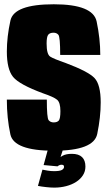

<svg xmlns="http://www.w3.org/2000/svg" viewBox="-20 -702 506 898"><path d="M233.5 175.5Q263 175.5 289.8 168.5Q316.5 161.5 336.5 148.5Q356.5 135.5 368 117.5Q379.5 99.5 379.5 77Q379.5 48 363.8 32.8Q348 17.5 316 17.5Q288.5 17.5 272.5 26.5Q256.5 35.5 248 46.5L249 76Q253 72.5 257.8 70.5Q262.5 68.5 267.5 68.5Q274 68.5 276.8 70.8Q279.5 73 279.5 78.5Q279.5 87 269.5 92.8Q259.5 98.5 232.5 98.5Q218 98.5 203 96Q188 93.5 178.5 91.5L157.5 167.5Q175.5 171 196.5 173.2Q217.5 175.5 233.5 175.5ZM249 76 274 -1H203.5L184 70ZM232 3Q418.5 3 434.8 -75.5Q451 -154 451 -223Q451 -306 422.2 -336.8Q393.5 -367.5 285.5 -408Q231.5 -426.5 214.8 -437.2Q198 -448 198 -498.5Q198 -530 205.5 -539.5Q213 -549 230.5 -549Q245 -549 253.2 -539Q261.5 -529 261.5 -445H449Q449 -521 432 -601.5Q415 -682 231.5 -682Q45.5 -682 28.8 -606Q12 -530 12 -461Q12 -378 41.2 -342.2Q70.5 -306.5 181.5 -265.5Q231.5 -248.5 247 -235.5Q262.5 -222.5 262.5 -182.5Q262.5 -147 255 -138.2Q247.5 -129.5 231 -129.5Q216 -129.5 207.5 -139.8Q199 -150 199 -236H12Q12 -150 28.5 -73.5Q45 3 232 3Z"/></svg>

Font: Anybody ExtraCondensed Black
Style: Regular
Weight: 900
Width: 2
Version: Version 1.113;gftools[0.9.25]